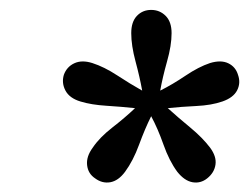

<svg xmlns="http://www.w3.org/2000/svg" viewBox="-20 -702 512 395"><path d="M469.7 -547.9Q475.6 -531.2 467.8 -516.1Q460 -501 437.5 -493.2Q415 -485.4 383.8 -483.9Q352.5 -482.4 325.2 -479.5Q346.7 -460 371.6 -439.5Q396.5 -418.9 412.1 -398.4Q425.8 -379.9 423.3 -363.3Q420.9 -346.7 406.2 -335Q392.6 -324.2 376 -327.1Q359.4 -330.1 344.7 -348.6Q328.1 -371.1 316.4 -404.3Q304.7 -437.5 291 -462.9Q278.3 -437.5 266.1 -404.3Q253.9 -371.1 237.3 -348.6Q223.6 -330.1 207 -327.1Q190.4 -324.2 175.8 -335Q161.1 -344.7 159.2 -362.3Q157.2 -379.9 170.9 -398.4Q184.6 -418.9 210.9 -439.5Q237.3 -460 257.8 -479.5Q230.5 -482.4 199.2 -484.4Q168 -486.3 145.5 -493.2Q123 -500 114.7 -515.6Q106.4 -531.2 111.3 -547.9Q117.2 -564.5 132.8 -571.8Q148.4 -579.1 169.9 -572.3Q194.3 -564.5 221.2 -546.9Q248 -529.3 272.5 -515.6Q267.6 -543 258.8 -575.7Q250 -608.4 250 -633.8Q250 -657.2 261.7 -669.4Q273.4 -681.6 291 -681.6Q308.6 -681.6 320.8 -669.4Q333 -657.2 333 -633.8Q333 -608.4 323.7 -575.7Q314.5 -543 309.6 -515.6Q335 -528.3 361.8 -546.4Q388.7 -564.5 412.1 -572.3Q434.6 -579.1 449.7 -571.8Q464.8 -564.5 469.7 -547.9Z"/></svg>

Font: Crimson Pro ExtraLight Medium
Style: Italic
Weight: 500
Italic angle: -12°
Version: Version 1.002